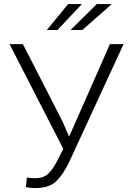

<svg xmlns="http://www.w3.org/2000/svg" viewBox="-20 -932 667 962"><path d="M293.9 -322.3 326.2 -247.1 530.8 -710.9H599.1L327.1 -121.1Q297.4 -59.6 262.5 -24.7Q227.5 10.3 155.3 10.3Q143.6 10.3 129.4 8.5Q115.2 6.8 109.9 4.9L114.7 -42.5Q120.6 -41 133.5 -40Q146.5 -39.1 156.2 -39.1Q199.2 -39.1 223.4 -63.2Q247.6 -87.4 271 -134.3L296.9 -186.5L27.8 -710.9H94.7ZM465.3 -911.6H540L392.6 -781.7H333.5ZM321.3 -911.6H390.1L268.1 -781.7H214.8Z"/></svg>

Font: Franko
Style: Light
Weight: 300
Designer: Google
Version: Version 1.200310; 2013